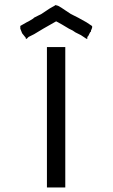

<svg xmlns="http://www.w3.org/2000/svg" viewBox="-20 -790 481 817"><path d="M257.8 -589.8V7.8H179.7V-589.8ZM218.8 -765.6Q218.8 -773.4 257.8 -746.1L281.2 -730.5L296.9 -722.7L312.5 -714.8L347.7 -695.3L371.1 -679.7Q375 -675.8 367.2 -660.2V-656.2Q363.3 -652.3 363.3 -652.3L355.5 -636.7L351.6 -632.8V-628.9V-625H347.7L324.2 -640.6L300.8 -652.3L289.1 -660.2L273.4 -668Q253.9 -679.7 244.1 -685.5Q234.4 -691.4 226.6 -695.3L218.8 -699.2L164.1 -668L125 -644.5L109.4 -636.7L101.6 -632.8L93.8 -625H89.8V-628.9L74.2 -648.4L66.4 -668V-664.1Q66.4 -679.7 66.4 -679.7L93.8 -695.3L101.6 -699.2L121.1 -710.9L125 -714.8L140.6 -722.7L156.2 -730.5L191.4 -753.9L218.8 -769.5Z"/></svg>

Font: 和音 by 宁静之雨，公众号njzyshare
Style: Regular
Weight: 400
Designer: Steve Matteson
Foundry: Ascender Corporation
Version: Version 6.00;June 8, 2018;FontCreator 11.0.0.2388 32-bit